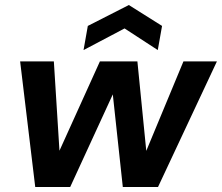

<svg xmlns="http://www.w3.org/2000/svg" viewBox="-20 -743 882 763"><path d="M120 0 60 -499H194L220 -85L190 -86L377 -499H526L567 -86L537 -85L709 -499H842L608 0H468L422 -426H455L259 0ZM312 -544 329 -640 492 -723 624 -640 607 -544 475 -630Z"/></svg>

Font: DM Sans 20pt
Style: Bold Italic
Weight: 700
Italic angle: -10°
Version: Version 4.004;gftools[0.9.30]